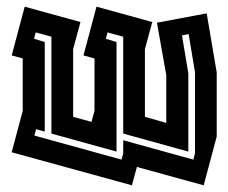

<svg xmlns="http://www.w3.org/2000/svg" viewBox="-20 -516 684 575"><path d="M15 -60 48 -184V-341L15 -350L54 -496L221 -450L199 -369V-166L254 -151L263 -184V-341L230 -350L269 -496L436 -450L414 -369V-166L478 -148V-291L450 -448L599 -476L629 -299V-107L590 39L390 -16L375 39ZM82 -400 114 -390V-122L88 -129L83 -110L344 -38L349 -57V-96L559 -38L564 -57V-299L545 -414L525 -410L544 -296V-62L349 -116V-406L302 -419L297 -400L329 -390V-62L134 -116V-406L87 -419Z"/></svg>

Font: Blaka Hollow
Style: Regular
Weight: 400
Designer: Mohamed Gaber
Foundry: Kief Type Foundry
Version: Version 1.003; ttfautohint (v1.8.4.7-5d5b)